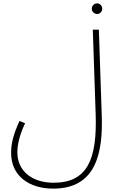

<svg xmlns="http://www.w3.org/2000/svg" viewBox="-20 -890 706 1140"><path d="M557 -807C573 -807 587 -821 587 -838C587 -856 573 -870 557 -870C539 -870 525 -856 525 -838C525 -821 539 -807 557 -807ZM46 18C46 158 157 230 296 230C552 230 592 16 584 -208L567 -714H531L548 -212C557 54 500 195 298 195C175 195 83 129 83 14C83 -35 99 -96 129 -158L96 -172C56 -86 46 -32 46 18Z"/></svg>

Font: Noto Sans Arabic ExtLt
Style: Regular
Weight: 200
Designer: Monotype Design Team, Nadine Chahine, Nizar Qandah and Khaled Hosny
Foundry: Monotype Imaging Inc.
Version: Version 2.012